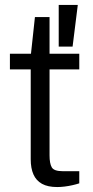

<svg xmlns="http://www.w3.org/2000/svg" viewBox="-20 -743 377 775"><path d="M211 12Q173 12 149.5 -1Q126 -14 115 -39Q104 -64 104 -100V-463H20V-526H105L121 -674H180V-526H300V-463H180V-116Q180 -83 189 -67.5Q198 -52 233 -52H300V-3Q288 1 272.5 4.5Q257 8 241 10Q225 12 211 12ZM217 -555V-723H294L273 -555Z"/></svg>

Font: Archivo SemiExpanded Light
Style: Regular
Weight: 300
Width: 6
Designer: Hector Gatti
Foundry: Omnibus-Type
Version: Version 2.001